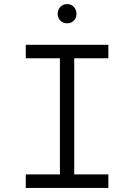

<svg xmlns="http://www.w3.org/2000/svg" viewBox="-20 -919 656 939"><path d="M273 0V-700H343V0ZM106 0V-66H510V0ZM106 -634V-700H510V-634ZM308 -805Q288.5 -805 275.2 -818.2Q262 -831.5 262 -851Q262 -871.5 275.2 -885.2Q288.5 -899 308 -899Q328.5 -899 341.2 -885.2Q354 -871.5 354 -851Q354 -831.5 341.2 -818.2Q328.5 -805 308 -805Z"/></svg>

Font: Overpass Mono Light
Style: Regular
Weight: 300
Monospace: yes
Designer: Delve Withrington, Dave Bailey
Foundry: Delve Fonts LLC
Version: Version 4.000